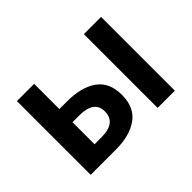

<svg xmlns="http://www.w3.org/2000/svg" viewBox="-98 -697 904 904"><g transform="rotate(-45 353.5 -245.5)"><path d="M519 0V-491.2H633.8V0ZM188 -88.9H232.9Q332 -88.9 332 -164.1Q332 -235.8 232.9 -235.8H188ZM73.2 0V-491.2H188V-323.2H240.2Q334.5 -323.2 389.2 -284.2Q443.8 -245.1 443.8 -162.1Q443.8 -79.1 388.9 -39.6Q334 0 240.2 0Z"/></g></svg>

Font: SourceSansPro-Semibold
Style: Regular
Weight: 600
Designer: Paul D. Hunt
Foundry: Adobe Systems Incorporated
Version: Version 2.020;PS 2.0;hotconv 1.0.86;makeotf.lib2.5.63406